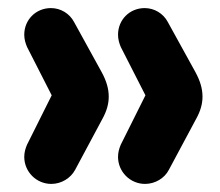

<svg xmlns="http://www.w3.org/2000/svg" viewBox="-20 -498 545 475"><path d="M106.9 -43C131.8 -43 154.8 -57.1 166 -78.1L232.9 -203.1C244.1 -223.1 249 -241.2 249 -258.8C249 -278.8 243.2 -297.9 231.9 -318.8L163.1 -443.8C151.9 -464.8 129.9 -478 106 -478C68.8 -478 40 -449.2 40 -412.1C40 -400.9 43 -391.1 46.9 -381.8L107.9 -262.2L46.9 -140.1C43 -130.9 40 -121.1 40 -109.9C40 -73.2 69.8 -43 106.9 -43ZM338.9 -43C363.8 -43 387.2 -57.1 397.9 -78.1L464.8 -203.1C476.1 -223.1 481 -241.2 481 -258.8C481 -278.8 475.1 -297.9 463.9 -318.8L395 -443.8C383.8 -464.8 361.8 -478 337.9 -478C300.8 -478 272 -449.2 272 -412.1C272 -400.9 274.9 -391.1 278.8 -381.8L339.8 -262.2L278.8 -140.1C274.9 -130.9 272 -121.1 272 -109.9C272 -73.2 301.8 -43 338.9 -43Z"/></svg>

Font: Jellee Bold
Style: Regular
Weight: 700
Designer: Alfredo Marco Pradil
Foundry: Hanken Design Co.
Version: Version 1.223;hotconv 1.0.109;makeotfexe 2.5.65596